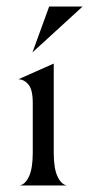

<svg xmlns="http://www.w3.org/2000/svg" viewBox="-20 -566 272 586"><path d="M36 -324 144 -372V-100Q144 -52 155.5 -27.5Q167 -3 184 0H40Q57 -3 68.5 -27.5Q80 -52 80 -100V-251Q80 -293 66.5 -308.5Q53 -324 36 -324ZM79 -406 130 -546H232Z"/></svg>

Font: BellefairVN
Style: Regular
Weight: 400
Designer: Nick Shinn, Liron Lavi Turkenic
Foundry: Shinntype
Version: Version 1.003